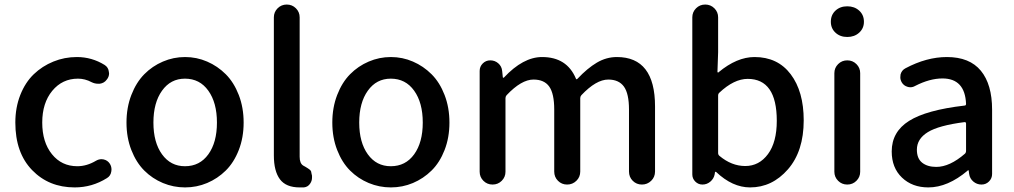

<svg xmlns="http://www.w3.org/2000/svg" viewBox="-20 -817 4487 850"><path d="M310.5 12.7Q196.3 12.7 122.1 -64Q47.9 -140.6 47.9 -274.4Q47.9 -340.8 69.8 -396.5Q91.8 -452.1 129.4 -488.3Q167 -524.4 216.3 -544.4Q265.6 -564.5 320.3 -564.5Q386.7 -564.5 443.4 -529.3Q460 -518.6 461.9 -499Q462.9 -496.1 462.9 -492.2Q462.9 -476.6 452.1 -463.9Q441.4 -449.2 421.9 -446.3Q418 -446.3 414.1 -446.3Q399.4 -446.3 385.7 -453.1Q356.4 -468.8 325.2 -468.8Q255.9 -468.8 211.4 -415Q167 -361.3 167 -274.4Q167 -187.5 210 -134.3Q252.9 -81.1 322.3 -81.1Q364.3 -81.1 405.3 -105.5Q417 -112.3 429.7 -112.3Q433.6 -112.3 438.5 -111.3Q456.1 -107.4 465.8 -92.8Q473.6 -81.1 473.6 -66.4Q473.6 -62.5 472.7 -57.6Q469.7 -38.1 453.1 -28.3Q387.7 12.7 310.5 12.7Z M540 -274.4Q540 -340.8 561.5 -396.5Q583 -452.1 618.7 -488.3Q654.3 -524.4 701.2 -544.4Q748 -564.5 799.3 -564.5Q850.6 -564.5 897 -544.4Q943.4 -524.4 979.5 -488.3Q1015.6 -452.1 1037.1 -396.5Q1058.6 -340.8 1058.6 -274.4Q1058.6 -208 1037.1 -152.8Q1015.6 -97.7 979.5 -62Q943.4 -26.4 897 -6.8Q850.6 12.7 799.3 12.7Q748 12.7 701.2 -6.8Q654.3 -26.4 618.7 -62Q583 -97.7 561.5 -152.8Q540 -208 540 -274.4ZM798.8 -81.1Q864.3 -81.1 902.3 -133.8Q940.4 -186.5 940.4 -274.4Q940.4 -362.3 902.3 -415.5Q864.3 -468.8 798.8 -468.8Q735.4 -468.8 697.3 -415.5Q659.2 -362.3 659.2 -274.4Q659.2 -186.5 697.3 -133.8Q735.4 -81.1 798.8 -81.1Z M1306.6 12.7Q1246.1 12.7 1219.2 -23.4Q1192.4 -59.6 1192.4 -128.9V-740.2Q1192.4 -763.7 1209 -780.3Q1225.6 -796.9 1249.5 -796.9Q1273.4 -796.9 1290 -780.3Q1306.6 -763.7 1306.6 -740.2V-123Q1306.6 -93.8 1322.3 -84Q1324.2 -83 1331.1 -79.1Q1337.9 -75.2 1340.8 -73.2Q1343.8 -71.3 1348.6 -67.9Q1353.5 -64.5 1356 -60.5Q1358.4 -56.6 1358.4 -51.8L1361.3 -39.1Q1361.3 -35.2 1361.3 -30.3Q1361.3 -16.6 1353.5 -4.9Q1343.8 10.7 1325.2 12.7Q1316.4 12.7 1306.6 12.7Z M1451.2 -274.4Q1451.2 -340.8 1472.7 -396.5Q1494.1 -452.1 1529.8 -488.3Q1565.4 -524.4 1612.3 -544.4Q1659.2 -564.5 1710.4 -564.5Q1761.7 -564.5 1808.1 -544.4Q1854.5 -524.4 1890.6 -488.3Q1926.8 -452.1 1948.2 -396.5Q1969.7 -340.8 1969.7 -274.4Q1969.7 -208 1948.2 -152.8Q1926.8 -97.7 1890.6 -62Q1854.5 -26.4 1808.1 -6.8Q1761.7 12.7 1710.4 12.7Q1659.2 12.7 1612.3 -6.8Q1565.4 -26.4 1529.8 -62Q1494.1 -97.7 1472.7 -152.8Q1451.2 -208 1451.2 -274.4ZM1710 -81.1Q1775.4 -81.1 1813.5 -133.8Q1851.6 -186.5 1851.6 -274.4Q1851.6 -362.3 1813.5 -415.5Q1775.4 -468.8 1710 -468.8Q1646.5 -468.8 1608.4 -415.5Q1570.3 -362.3 1570.3 -274.4Q1570.3 -186.5 1608.4 -133.8Q1646.5 -81.1 1710 -81.1Z M2103.5 -56.6V-502.9Q2103.5 -522.5 2117.2 -536.1Q2130.9 -549.8 2150.4 -549.8Q2170.9 -549.8 2186 -536.6Q2201.2 -523.4 2203.1 -502.9L2206.1 -474.6Q2207 -472.7 2208.5 -472.7Q2210 -472.7 2210.9 -473.6Q2295.9 -564.5 2379.9 -564.5Q2489.3 -564.5 2529.3 -469.7Q2531.2 -462.9 2537.1 -468.8Q2580.1 -514.6 2622.1 -539.6Q2664.1 -564.5 2710.9 -564.5Q2879.9 -564.5 2879.9 -345.7V-57.6Q2879.9 -33.2 2862.8 -16.6Q2845.7 0 2821.8 0Q2797.9 0 2781.2 -16.6Q2764.6 -33.2 2764.6 -57.6V-332Q2764.6 -402.3 2742.2 -433.6Q2719.7 -464.8 2672.9 -464.8Q2619.1 -464.8 2553.7 -395.5Q2548.8 -389.6 2548.8 -382.8V-57.6Q2548.8 -33.2 2531.7 -16.6Q2514.6 0 2490.7 0Q2466.8 0 2450.2 -16.6Q2433.6 -33.2 2433.6 -57.6V-332Q2433.6 -402.3 2411.6 -433.6Q2389.6 -464.8 2341.8 -464.8Q2288.1 -464.8 2222.7 -395.5Q2217.8 -389.6 2217.8 -382.8V-56.6Q2217.8 -33.2 2201.2 -16.6Q2184.6 0 2160.6 0Q2136.7 0 2120.1 -16.6Q2103.5 -33.2 2103.5 -56.6Z M3300.8 12.7Q3222.7 12.7 3150.4 -55.7Q3149.4 -56.6 3147.9 -56.6Q3146.5 -56.6 3145.5 -55.7L3143.6 -43.9Q3139.6 -25.4 3124.5 -12.7Q3109.4 0 3089.8 0Q3071.3 0 3058.1 -13.2Q3044.9 -26.4 3044.9 -44.9V-740.2Q3044.9 -763.7 3061.5 -780.3Q3078.1 -796.9 3102.1 -796.9Q3126 -796.9 3142.6 -780.3Q3159.2 -763.7 3159.2 -740.2V-585.9L3156.2 -499Q3156.2 -497.1 3158.2 -496.1Q3160.2 -495.1 3161.1 -497.1Q3242.2 -564.5 3320.3 -564.5Q3422.9 -564.5 3480.5 -488.3Q3538.1 -412.1 3538.1 -284.2Q3538.1 -147.5 3468.3 -67.4Q3398.4 12.7 3300.8 12.7ZM3279.3 -82Q3340.8 -82 3379.9 -134.8Q3418.9 -187.5 3418.9 -282.2Q3418.9 -467.8 3290 -467.8Q3229.5 -467.8 3164.1 -406.2Q3159.2 -401.4 3159.2 -393.6V-139.6Q3159.2 -131.8 3165 -127Q3218.8 -82 3279.3 -82Z M3673.8 -56.6V-493.2Q3673.8 -516.6 3690.4 -533.2Q3707 -549.8 3731 -549.8Q3754.9 -549.8 3771.5 -533.2Q3788.1 -516.6 3788.1 -493.2V-56.6Q3788.1 -33.2 3771.5 -16.6Q3754.9 0 3731 0Q3707 0 3690.4 -16.6Q3673.8 -33.2 3673.8 -56.6ZM3658.2 -720.7Q3658.2 -751 3678.7 -770Q3699.2 -789.1 3731 -789.1Q3762.7 -789.1 3783.7 -770Q3804.7 -751 3804.7 -720.7Q3804.7 -691.4 3783.7 -672.4Q3762.7 -653.3 3731 -653.3Q3699.2 -653.3 3678.7 -672.4Q3658.2 -691.4 3658.2 -720.7Z M4089.8 12.7Q4018.6 12.7 3973.1 -30.8Q3927.7 -74.2 3927.7 -146.5Q3927.7 -233.4 4004.4 -281.7Q4081.1 -330.1 4250 -349.6Q4256.8 -349.6 4256.8 -357.4Q4252 -469.7 4152.3 -469.7Q4095.7 -469.7 4031.2 -436.5Q4021.5 -430.7 4009.8 -430.7Q4003.9 -430.7 3998 -432.6Q3980.5 -437.5 3971.7 -453.1Q3965.8 -463.9 3965.8 -474.6Q3965.8 -481.4 3966.8 -487.3Q3971.7 -505.9 3988.3 -514.6Q4082 -564.5 4171.9 -564.5Q4272.5 -564.5 4322.3 -503.9Q4372.1 -443.4 4372.1 -331.1V-46.9Q4372.1 -27.3 4358.4 -13.7Q4344.7 0 4325.2 0Q4304.7 0 4289.1 -13.2Q4273.4 -26.4 4270.5 -46.9L4268.6 -61.5Q4267.6 -63.5 4266.1 -63.5Q4264.6 -63.5 4263.7 -61.5Q4175.8 12.7 4089.8 12.7ZM4125 -78.1Q4184.6 -78.1 4252 -136.7Q4256.8 -141.6 4256.8 -149.4V-269.5Q4256.8 -276.4 4251 -276.4Q4251 -276.4 4250 -276.4Q4135.7 -261.7 4087.4 -231.9Q4039.1 -202.1 4039.1 -154.3Q4039.1 -115.2 4062.5 -96.7Q4085.9 -78.1 4125 -78.1Z"/></svg>

Font: Gen Jyuu Gothic Medium
Style: Regular
Weight: 500
Designer: [Source Han Sans]
Ryoko NISHIZUKA  (kana & ideographs); Paul D. Hunt (Latin, Greek & Cyrillic); Wenlong ZHANG  (bopomofo
Version: Version 1.002.20150607